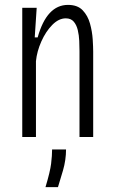

<svg xmlns="http://www.w3.org/2000/svg" viewBox="-20 -560 469 785"><path d="M71 0V-528H130L122 -407H134Q171 -540 258 -540Q297 -540 318 -518Q339 -496 348 -463.5Q357 -431 359 -399.5Q361 -368 361 -349V0H305V-351Q305 -370 304 -393Q303 -416 298 -437Q293 -458 281.5 -471.5Q270 -485 249 -485Q220 -485 193.5 -458Q167 -431 149 -390.5Q131 -350 127 -310V0ZM166 205Q185 142 189 109Q193 76 193 51H250Q250 94 237.5 137Q225 180 217 205Z"/></svg>

Font: Bricolage Grotesque 10pt Condensed ExtraLight
Style: Regular
Weight: 200
Width: 3
Designer: Mathieu Triay
Foundry: Atelier Triay
Version: Version 1.000; ttfautohint (v1.8.4.7-5d5b);gftools[0.9.32]